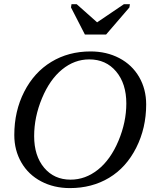

<svg xmlns="http://www.w3.org/2000/svg" viewBox="-20 -915 762 944"><path d="M601.1 -406.2Q601.1 -503.9 551 -563.5Q501 -623 418.9 -623Q346.2 -623 285.4 -573.5Q224.6 -523.9 186.3 -431.6Q147.9 -339.4 147.9 -245.6Q147.9 -148.9 197 -90.3Q246.1 -31.7 327.1 -31.7Q399.9 -31.7 461.7 -80.8Q523.4 -129.9 562.3 -222.2Q601.1 -314.5 601.1 -406.2ZM323.7 9.8Q245.1 9.8 182.4 -23.2Q119.6 -56.2 85 -116.2Q50.3 -176.3 50.3 -251Q50.3 -368.7 99.1 -464.1Q147.9 -559.6 232.4 -610.8Q316.9 -662.1 425.3 -662.1Q503.9 -662.1 566.7 -629.2Q629.4 -596.2 664.1 -536.4Q698.7 -476.6 698.7 -401.4Q698.7 -285.6 649.7 -188.5Q600.6 -91.3 516.4 -40.8Q432.1 9.8 323.7 9.8ZM356.9 -894.5 457.5 -805.2 589.4 -894.5H618.7L616.2 -878.4L501.5 -745.1H397.5L329.1 -878.4L331.5 -894.5Z"/></svg>

Font: Liberation Serif
Style: Italic
Weight: 400
Italic angle: -16.333°
Designer: Steve Matteson
Foundry: Ascender Corporation
Version: Version 2.1.5